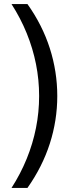

<svg xmlns="http://www.w3.org/2000/svg" viewBox="-20 -772 383 952"><path d="M37 160Q82 90 112.5 15Q143 -60 158.5 -138Q174 -216 174 -296Q174 -376 158.5 -454Q143 -532 112.5 -607Q82 -682 37 -752H116Q190 -648 227 -532.5Q264 -417 264 -296Q264 -175 227 -60Q190 55 116 160Z"/></svg>

Font: TikTok Sans 24pt
Style: Regular
Weight: 400
Version: Version 4.000